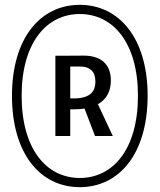

<svg xmlns="http://www.w3.org/2000/svg" viewBox="-20 -762 660 794"><path d="M590.5 -366C590.5 -603 473.5 -742 310 -742C146 -742 29.5 -603 29.5 -366C29.5 -127 146 12 310 12C473.5 12 590.5 -127 590.5 -366ZM550.5 -366C550.5 -145 447.5 -26 310 -26C172.5 -26 69.5 -145 69.5 -366C69.5 -585.5 172.5 -704 310 -704C447.5 -704 550.5 -585.5 550.5 -366ZM270.5 -199.5V-310H289C303.5 -310 317 -311 329.5 -313L373 -199.5H446.5L385 -331C424 -353 438.5 -389.5 438.5 -429.5C438.5 -497.5 396 -532.5 324.5 -532L242.5 -531.5H209V-199.5ZM309 -487C355.5 -487 374.5 -463.5 374.5 -424.5C374.5 -390 360 -355 284.5 -355H270.5V-487Z"/></svg>

Font: FontWithASyntaxHighlighterNightOwl
Style: Regular
Weight: 400
Designer: Riley Cran & the Lettermatic Team
Foundry: Lettermatic
Version: Version 1.000 (FontWithASyntaxHighlighterNightOwl)